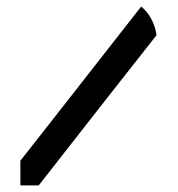

<svg xmlns="http://www.w3.org/2000/svg" viewBox="-20 -564 540 584"><path d="M417 -537.1Q433.6 -521.5 443.4 -500Q453.1 -479.5 456.1 -457Q335.9 -304.7 97.7 0Q79.1 0 42 0Q42 -25.4 42 -75.2Q165 -231.4 409.2 -543.9Q411.1 -543 413.1 -541Q415 -539.1 417 -537.1Z"/></svg>

Font: Bestnet font
Style: Regular
Weight: 400
Version: Version 1.0